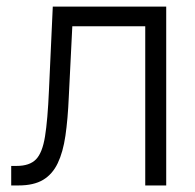

<svg xmlns="http://www.w3.org/2000/svg" viewBox="-20 -566 595 586"><path d="M14.2 0V-59.6H30.8Q70.3 -59.6 89.8 -79.6Q109.4 -99.6 117.4 -149.7Q125.5 -199.7 129.4 -290L141.1 -545.9H487.3V0H423.3V-485.8H200.7L189.9 -269Q187 -202.1 179.7 -151.9Q172.4 -101.6 156.2 -67.9Q140.1 -34.2 111.6 -17.1Q83 0 36.6 0Z"/></svg>

Font: Inter Tight Light
Style: Regular
Weight: 300
Designer: Rasmus Andersson
Foundry: rsms
Version: Version 3.004